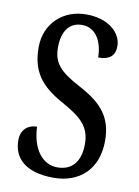

<svg xmlns="http://www.w3.org/2000/svg" viewBox="-84 -780 611 846"><g transform="rotate(10 222.0 -357.0)"><path d="M216 10C330 10 411 -62 411 -189C411 -295 362 -351 261 -405C164 -456 135 -491 135 -560C135 -631 166 -675 223 -675C287 -675 317 -613 317 -546C368 -546 392 -567 392 -610C392 -666 337 -724 233 -724C131 -724 51 -653 51 -545C51 -438 96 -379 193 -325C281 -276 326 -241 326 -160C326 -83 290 -38 224 -38C156 -38 109 -100 105 -199C64 -199 34 -173 34 -126C34 -48 87 10 216 10Z"/></g></svg>

Font: Noto Serif Georgian ExtraCondensed Semi
Style: Regular
Weight: 600
Width: 3
Designer: Monotype Design Team
Foundry: Monotype Imaging Inc.
Version: Version 1.901